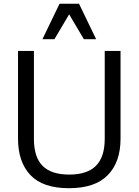

<svg xmlns="http://www.w3.org/2000/svg" viewBox="-20 -994 742 1025"><path d="M76.2 0ZM76.2 -254.4V-722.2H161.1V-252.9Q161.1 -154.8 207.5 -108.4Q253.9 -62 349.6 -62Q445.3 -62 492.2 -108.9Q539.1 -155.8 539.1 -253.4V-722.2H623.5V-253.4Q623.5 -128.9 555.4 -59.1Q487.3 10.7 348.1 10.7Q209 10.7 142.6 -59.1Q76.2 -128.9 76.2 -254.4ZM206.5 -784.7 297.9 -974.1H401.9L493.2 -784.7H427.7L349.1 -917.5L270.5 -784.7Z"/></svg>

Font: Oxygen
Style: Normal
Weight: 400
Designer: Vernon Adams
Foundry: Vernon Adams
Version: Version Release 0.2.2 webfont; ttfautohint (v0.8.52-bc40) -l